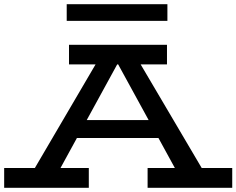

<svg xmlns="http://www.w3.org/2000/svg" viewBox="-22 -901 1134 921"><path d="M100 -18 461 -634H628L991 -18H859L523 -632H562L226 -18ZM-2 0V-95H404V0ZM315 -239 338 -325H746L769 -239ZM686 0V-95H1092V0ZM309 -592V-686H779V-592ZM781 -881V-801H298V-881Z"/></svg>

Font: BioRhyme SemiExpanded Medium
Style: Regular
Weight: 500
Width: 6
Designer: Aoife Mooney
Foundry: Aoife Mooney Type
Version: Version 1.600;gftools[0.9.33]